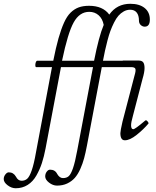

<svg xmlns="http://www.w3.org/2000/svg" viewBox="-162 -735 834 1024"><path d="M-78.1 269Q-100.6 269 -121.3 253.2Q-142.1 237.3 -142.1 220.2Q-142.1 206.5 -133.3 195.3Q-124.5 184.1 -115.2 184.1Q-90.3 184.1 -77.1 207Q-65.9 229 -46.9 229Q-28.8 229 -16.6 218Q-4.4 207 7.3 173.3Q19 139.6 29.8 78.1L115.2 -377H30.8Q26.9 -377 26.4 -385.5Q25.9 -394 28.8 -402.6Q31.7 -411.1 37.1 -411.1H122.1Q136.2 -481.9 149.9 -530.3Q163.6 -578.6 179.2 -613.5Q194.8 -648.4 214.6 -667.7Q234.4 -687 257.8 -695.6Q281.2 -704.1 313 -704.1Q386.2 -704.1 420.9 -657.2Q461.4 -714.8 533.2 -714.8Q581.5 -714.8 609.4 -692.4Q637.2 -669.9 637.2 -630.9Q637.2 -592.8 609.9 -592.8Q598.1 -592.8 588.6 -601.6Q579.1 -610.4 579.1 -625Q579.1 -652.8 567.1 -668Q555.2 -683.1 532.2 -683.1Q514.2 -683.1 498 -674.1Q481.9 -665 469.7 -651.1Q457.5 -637.2 446.3 -614.7Q435.1 -592.3 427 -570.6Q418.9 -548.8 411.1 -518.8Q403.3 -488.8 398.2 -465.6Q393.1 -442.4 387.2 -411.1H492.2L493.2 -412.1H577.1Q594.7 -412.1 601.8 -402.6Q608.9 -393.1 608.9 -372.1Q608.9 -349.6 598.1 -314L546.9 -117.2Q537.1 -83 537.1 -66.9Q537.1 -45.9 548.8 -45.9Q558.1 -45.9 609.4 -89.4Q612.3 -91.8 613.8 -92.8Q616.2 -95.2 620.6 -91.8Q625 -88.4 628.2 -83.3Q631.3 -78.1 629.9 -76.2Q603.5 -44.9 567.1 -15.9Q530.8 13.2 503.9 13.2Q480 13.2 480 -24.9Q480 -36.6 491.2 -85.9L555.2 -331.1Q563.5 -358.4 560.1 -367.7Q556.6 -377 538.1 -377H380.9L301.8 41Q294.4 80.1 286.6 109.1Q278.8 138.2 265.9 167Q252.9 195.8 236.6 214.1Q220.2 232.4 196.3 243.7Q172.4 254.9 142.1 254.9Q120.1 254.9 99.6 239Q79.1 223.1 79.1 206.1Q79.1 191.4 87.2 180.7Q95.2 169.9 105 169.9Q131.8 169.9 143.1 192.9Q155.8 214.8 173.8 214.8Q193.4 214.8 204.8 204.3Q216.3 193.8 227.3 162.1Q238.3 130.4 250 66.9L334 -377H163.1Q161.1 -369.1 161.1 -366.2L81.1 56.2Q72.8 100.1 61.5 134.5Q50.3 168.9 32 201.2Q13.7 233.4 -14.4 251.2Q-42.5 269 -78.1 269ZM314 -671.9Q262.2 -671.9 231 -615.5Q199.7 -559.1 168.9 -411.1H339.8Q365.2 -540.5 391.1 -602.1Q384.8 -635.3 364 -653.6Q343.3 -671.9 314 -671.9Z"/></svg>

Font: Junicode SmCond Light
Style: Italic
Weight: 300
Width: 4
Italic angle: -11°
Designer: Peter S. Baker
Version: Version 2.206